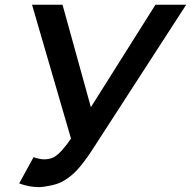

<svg xmlns="http://www.w3.org/2000/svg" viewBox="-20 -770 802 806"><path d="M761.5 -750 362.5 -133.5Q329.5 -84 301 -53.5Q272.5 -23.5 236.5 -5Q226.5 -0.5 214.8 3.2Q203 7 189 9.5Q161 15.5 142.5 15.5Q103.5 15.5 60.5 0L121 -110.5Q124.5 -109 130 -107.2Q135.5 -105.5 141.5 -104.2Q147.5 -103 153.2 -102Q159 -101 163.5 -101Q187 -101 205 -109.5Q224.5 -120.5 243.5 -143Q253.5 -154.5 262.2 -166Q271 -177.5 278 -188.5L114.5 -750H242.5L361.5 -320L632.5 -750Z"/></svg>

Font: Russisch Sans
Style: Bold Italic
Weight: 700
Italic angle: -10°
Designer: Michael Sharanda (font) & Cristiano Sobral (main changes)
Foundry: Michael Sharanda
Version: Version 2.00;September 8, 2020;FontCreator 13.0.0.2681 64-bi